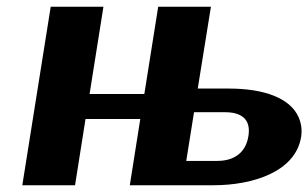

<svg xmlns="http://www.w3.org/2000/svg" viewBox="-20 -548 912 568"><path d="M46 0H202L233 -196H395L364 0H612C728 0 855 -40 871 -144C874 -166 871 -184 863 -202C838 -258 761 -286 657 -286H565L604 -528H448L407 -270H245L286 -528H130ZM531 -72 554 -216H646C692 -216 723 -197 715 -146C707 -94 670 -72 623 -72Z"/></svg>

Font: Aerodynamic
Style: BdObl
Weight: 500
Designer: Google
Version: Version 2.000980; 2014